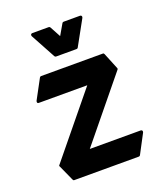

<svg xmlns="http://www.w3.org/2000/svg" viewBox="-126 -754 724 841"><g transform="rotate(-20 236.5 -334.0)"><path d="M88 -474Q90 -478 95 -478H383Q387 -478 389 -473L420 -397Q422 -393 419 -390L186 -105H423Q428 -105 430 -101.5Q432 -98 430 -93L383 -4Q381 0 376 0H75Q71 0 69 -5L36 -78Q33 -81 37 -85L271 -371H45Q40 -371 38.5 -374.5Q37 -378 39 -383ZM116 -656Q114 -661 116 -664.5Q118 -668 123 -668H199Q204 -668 206 -664L233 -614Q241 -628 247.5 -639Q254 -650 262 -664Q264 -668 269 -668H345Q350 -668 352 -664.5Q354 -661 352 -656L288 -540Q286 -536 281 -536H186Q181 -536 179 -540Z"/></g></svg>

Font: RonaldsonGothic
Style: Regular
Weight: 400
Designer: Mr. Robertson for MacKellar, Smiths & Jordan Co. Philadelphia
Foundry: CAT-Fonts Peter Wiegel
Version: Version 1.000